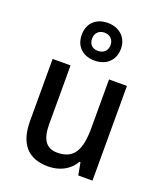

<svg xmlns="http://www.w3.org/2000/svg" viewBox="-151 -919 872 1027"><g transform="rotate(20 285.5 -405.5)"><path d="M285 -607C351 -607 397 -648 397 -715C397 -780 349 -821 285 -821C218 -821 174 -780 174 -714C174 -648 218 -607 285 -607ZM285 -662C251 -662 233 -682 233 -714C233 -746 255 -766 285 -766C316 -766 338 -746 338 -714C338 -682 316 -662 285 -662ZM495 -539H393V-263C393 -141 363 -76 266 -76C203 -76 174 -118 174 -205V-539H72V-187C72 -56 130 10 245 10C307 10 364 -16 395 -71H401L414 0H495Z"/></g></svg>

Font: Noto Sans Myanmar SemiCondensed Medium
Style: Regular
Weight: 500
Width: 4
Designer: Monotype Design Team
Foundry: Monotype Imaging Inc.
Version: Version 2.107